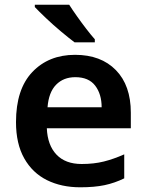

<svg xmlns="http://www.w3.org/2000/svg" viewBox="-20 -786 622 816"><path d="M299 -553Q409 -553 472.5 -488Q536 -423 536 -307V-241H179Q182 -169 220 -129Q258 -89 327 -89Q379 -89 421 -99.5Q463 -110 508 -130V-28Q467 -8 424 1Q381 10 321 10Q241 10 179.5 -20.5Q118 -51 83 -113Q48 -175 48 -267Q48 -407 117.5 -480Q187 -553 299 -553ZM300 -458Q250 -458 218.5 -426Q187 -394 182 -330H412Q412 -386 384.5 -422Q357 -458 300 -458ZM274 -766Q288 -744 307.5 -716.5Q327 -689 347 -663Q367 -637 383 -619V-606H297Q273 -624 239.5 -652Q206 -680 175.5 -709Q145 -738 128 -756V-766Z"/></svg>

Font: Noto Sans Lisu SemiBold
Style: Regular
Weight: 600
Designer: Monotype Design Team. David Williams.
Foundry: Monotype Imaging Inc.
Version: Version 2.102; ttfautohint (v1.8.4.7-5d5b)